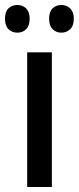

<svg xmlns="http://www.w3.org/2000/svg" viewBox="-41 -750 316 770"><path d="M167 0H68V-540H167ZM-21 -675Q-21 -703 -7 -716.5Q7 -730 29 -730Q50 -730 64 -716Q78 -702 78 -675Q78 -647 64 -633Q50 -619 29 -619Q7 -619 -7 -633Q-21 -647 -21 -675ZM156 -675Q156 -703 170 -716.5Q184 -730 205 -730Q226 -730 240.5 -716Q255 -702 255 -675Q255 -647 240.5 -633Q226 -619 205 -619Q184 -619 170 -633Q156 -647 156 -675Z"/></svg>

Font: Noto Sans Hebrew Condensed Medium
Style: Regular
Weight: 500
Width: 3
Designer: Monotype Design Team
Foundry: Monotype Imaging Inc.
Version: Version 2.004; ttfautohint (v1.8.4.7-5d5b)